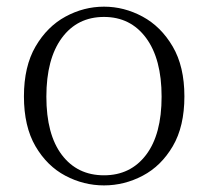

<svg xmlns="http://www.w3.org/2000/svg" viewBox="-20 -542 625 576"><path d="M292 14.2Q231 14.2 176 -14.9Q121.1 -43.9 86.4 -103.3Q51.8 -162.6 51.8 -252.9Q51.8 -342.8 86.7 -402.6Q121.6 -462.4 176.5 -492.2Q231.4 -522 292 -522Q352.5 -522 407.7 -492.2Q462.9 -462.4 498 -402.6Q533.2 -342.8 533.2 -252.9Q533.2 -162.6 498.3 -103.3Q463.4 -43.9 408.2 -14.9Q353 14.2 292 14.2ZM292 -16.1Q371.6 -16.1 418.2 -77.4Q464.8 -138.7 464.8 -252Q464.8 -365.2 418.2 -428.2Q371.6 -491.2 292 -491.2Q211.9 -491.2 165.5 -428.2Q119.1 -365.2 119.1 -252Q119.1 -138.7 165.5 -77.4Q211.9 -16.1 292 -16.1Z"/></svg>

Font: Source Han Serif TW ExtraLight
Style: Regular
Weight: 250
Designer: Ryoko NISHIZUKA Ë•øÂ°öÊ∂ºÂ≠ê (kana & ideographs); Frank Grie√ühammer (Latin, Greek & Cyrillic); Wenlong ZHANG Âº†ÊñáÈæô 
Foundry: Adobe
Version: Version 2.003;hotconv 1.1.1;makeotfexe 2.6.0